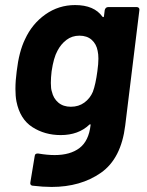

<svg xmlns="http://www.w3.org/2000/svg" viewBox="-20 -542 582 759"><path d="M407 -514H521Q526 -514 529 -510.5Q532 -507 531 -502L475 -46Q459 85 379 141Q299 197 184 197Q150 197 108 192Q98 190 100 179L117 76Q118 63 132 65Q167 71 196 71Q258 71 294.5 43Q331 15 338 -47Q339 -50 337 -50.5Q335 -51 333 -49Q290 -8 220 -8Q157 -8 108 -39.5Q59 -71 45 -141Q41 -162 41 -190Q41 -223 46 -260Q55 -338 79 -387Q107 -448 159.5 -485Q212 -522 277 -522Q352 -522 385 -476Q387 -474 389 -474.5Q391 -475 391 -478L394 -502Q395 -507 398.5 -510.5Q402 -514 407 -514ZM365 -261Q369 -290 369 -310Q369 -328 366 -341Q361 -368 342.5 -384.5Q324 -401 294 -401Q265 -401 243 -384.5Q221 -368 207 -341Q192 -314 184 -260Q181 -235 181 -214Q181 -191 185 -180Q191 -153 210.5 -136.5Q230 -120 260 -120Q291 -120 313.5 -136.5Q336 -153 347 -179Q358 -208 365 -261Z"/></svg>

Font: Barlow
Style: Bold Italic
Weight: 700
Italic angle: -7°
Designer: Jeremy Tribby
Foundry: Tribby Type
Version: Version 1.422